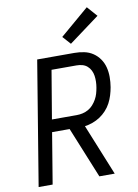

<svg xmlns="http://www.w3.org/2000/svg" viewBox="-104 -1053 808 1121"><g transform="rotate(-10 300.0 -492.5)"><path d="M32 0 153 -735H373Q403 -735 431.5 -729Q460 -723 483 -707.5Q506 -692 522 -669Q538 -646 545 -618.5Q552 -591 552 -561Q552 -531 547 -501Q543 -478 536 -455Q529 -432 517.5 -410Q506 -388 488.5 -369Q471 -350 450.5 -336.5Q430 -323 406.5 -314.5Q383 -306 360 -303L483 0H392L269 -302H165L115 0ZM177 -375H324Q342 -375 359.5 -379Q377 -383 393 -392Q409 -401 421.5 -415Q434 -429 443 -445Q452 -461 457 -478Q462 -495 465 -513Q468 -530 468.5 -548Q469 -566 466.5 -583Q464 -600 456.5 -615Q449 -630 436.5 -641Q424 -652 407.5 -656.5Q391 -661 373 -661H225ZM363 -791 320 -839 491 -985 544 -925Z"/></g></svg>

Font: Iosevka SS04 Extended Oblique
Style: Regular
Weight: 400
Width: 7
Italic angle: -9°
Monospace: yes
Designer: Belleve Invis
Foundry: Belleve Invis
Version: Version 19.0.0; ttfautohint (v1.8.4)